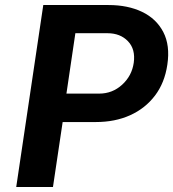

<svg xmlns="http://www.w3.org/2000/svg" viewBox="-20 -743 688 763"><path d="M44.5 0 152 -723H411.5Q488 -723 544.8 -695.8Q601.5 -668.5 629 -615.5Q656.5 -562.5 645 -486Q634.5 -414 595.8 -363Q557 -312 497 -285Q437 -258 361 -258H229L190.5 0ZM244 -371H374Q426.5 -371 465.2 -406.2Q504 -441.5 511.5 -493.5Q519 -547.5 488.5 -579.2Q458 -611 407 -611H279.5Z"/></svg>

Font: Public Sans
Style: Bold Italic
Weight: 700
Italic angle: -8°
Designer: The Public Sans project authors (U.S. Web Design System). Libre Franklin designed by Pablo Impallari and Rodrigo Fuenzal
Version: Version 1.008; ttfautohint (v1.8.1) -l 8 -r 50 -G 200 -x 14 